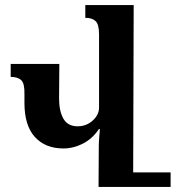

<svg xmlns="http://www.w3.org/2000/svg" viewBox="-20 -734 694 754"><path d="M650 -57V0H489H367L368 -162Q368 -174 370 -200Q372 -218 372 -227L369 -228Q343 -189 305.5 -170Q268 -151 229 -151Q158 -151 117 -196Q76 -241 76 -330V-364Q77 -406 63.5 -419Q50 -432 22 -432V-483H213L212 -347Q212 -298 229 -268Q246 -238 285 -238Q319 -238 344 -260.5Q369 -283 369 -312V-599Q369 -638 355.5 -651Q342 -664 315 -664V-714H505L503 -57Z"/></svg>

Font: Noto Serif Armenian SmBold Cond
Style: Regular
Weight: 600
Width: 3
Designer: Monotype Design team
Foundry: Monotype Imaging Inc.
Version: Version 1.000